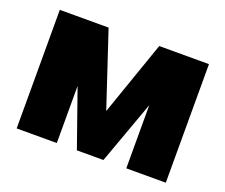

<svg xmlns="http://www.w3.org/2000/svg" viewBox="-95 -688 971 830"><g transform="rotate(20 390.0 -272.5)"><path d="M387.8 -203.1 507.1 -545.5H735.8V0H554V-290.5L448.9 0H326.7L234.4 -262.8V0H49.7V-545.5H274.1Z"/></g></svg>

Font: Inter UI Black
Style: Regular
Weight: 900
Designer: Rasmus Andersson
Foundry: rsms
Version: 3.2;8d6f07862